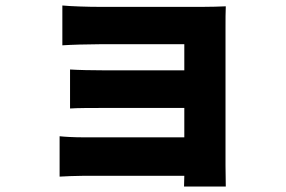

<svg xmlns="http://www.w3.org/2000/svg" viewBox="-20 -594 1040 699"><path d="M197 -98V49C214 48 258 46 285 46H651L650 85H802C802 66 801 25 801 9C801 -67 801 -451 801 -494C801 -516 801 -556 802 -571C785 -570 741 -569 717 -569C634 -569 439 -569 343 -569C300 -569 237 -571 207 -574V-429C235 -431 300 -433 343 -433C439 -433 609 -433 651 -433V-338H356C316 -338 265 -339 235 -341V-199C261 -201 316 -201 356 -201H651V-94H286C249 -94 214 -96 197 -98Z"/></svg>

Font: Noto Sans TC Black
Style: Regular
Weight: 900
Designer: Ryoko NISHIZUKA 西塚涼子 (kana, bopomofo & ideographs); Paul D. Hunt (Latin, Greek & Cyrillic); Sandoll Communications 산돌커뮤니
Foundry: Adobe
Version: Version 2.004;hotconv 1.0.118;makeotfexe 2.5.65603